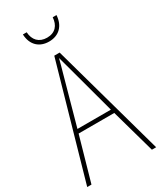

<svg xmlns="http://www.w3.org/2000/svg" viewBox="-224 -978 884 1054"><g transform="rotate(-30 218.5 -451.0)"><path d="M326 -902H302C299 -853 272 -820 220 -820C169 -820 140 -852 137 -902H113C116 -832 160 -796 219 -796C282 -796 322 -836 326 -902ZM410 0H437L238 -715H204L0 0H27L106 -278H332ZM243 -607 325 -303H113L197 -606C206 -638 213 -662 220 -691C228 -660 235 -637 243 -607Z"/></g></svg>

Font: Noto Sans Armenian Condensed Thin
Style: Regular
Weight: 100
Width: 3
Designer: Monotype Design Team
Foundry: Monotype Imaging Inc.
Version: Version 2.008